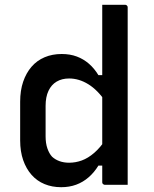

<svg xmlns="http://www.w3.org/2000/svg" viewBox="-20 -770 640 800"><path d="M237 -545Q272 -545 300 -534.5Q328 -524 350.5 -504.5Q373 -485 390 -457H421V-345Q387 -395 348 -419Q309 -443 268 -443Q238 -443 216 -430Q194 -417 182 -391.5Q170 -366 170 -329V-202Q170 -173 177.5 -151.5Q185 -130 197 -117Q210 -105 228 -98.5Q246 -92 268 -92Q295 -92 321 -101.5Q347 -111 372.5 -133Q398 -155 421 -190V-80H390Q373 -52 349.5 -31.5Q326 -11 297.5 -0.5Q269 10 235 10Q197 10 165.5 -3Q134 -16 111.5 -41.5Q89 -67 76.5 -103Q64 -139 64 -185V-346Q64 -393 76.5 -429.5Q89 -466 111.5 -492Q134 -518 166 -531.5Q198 -545 237 -545ZM501 -750Q505 -750 507 -748.5Q509 -747 510.5 -745Q512 -743 512 -739Q512 -663 512 -584.5Q512 -506 512 -428Q512 -350 512 -274.5Q512 -199 512 -128Q512 -92 512 -60Q512 -28 512 0Q501 0 489 0Q477 0 465 0Q453 0 441 0Q429 0 417 0Q414 0 411.5 -1.5Q409 -3 407.5 -5Q406 -7 406 -11Q406 -91 406 -171Q406 -251 406 -330.5Q406 -410 406 -490Q406 -570 406 -650Q406 -675 406 -700Q406 -725 406 -750Q418 -750 430 -750Q442 -750 454 -750Q466 -750 478 -750Q490 -750 501 -750Z"/></svg>

Font: Recursive Monospace Medium
Style: Regular
Weight: 500
Version: Version 1.047